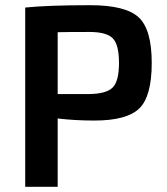

<svg xmlns="http://www.w3.org/2000/svg" viewBox="-20 -719 641 739"><path d="M327 -699Q463 -699 513.5 -652.5Q564 -606 564 -477Q564 -348 516 -301.5Q468 -255 343 -255Q269 -255 202 -263V0H77V-690Q166 -699 327 -699ZM324 -357Q390 -358 414 -382.5Q438 -407 438 -477Q438 -547 414 -571.5Q390 -596 324 -596Q237 -596 202 -595V-357Z"/></svg>

Font: Exo 2 Semi Bold
Style: Regular
Weight: 600
Designer: Natanael Gama
Version: Version 1.001;PS 001.001;hotconv 1.0.88;makeotf.lib2.5.64775